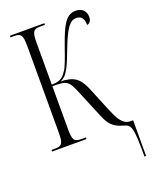

<svg xmlns="http://www.w3.org/2000/svg" viewBox="-168 -811 881 1112"><g transform="rotate(-20 272.5 -255.0)"><path d="M525 210H535V-10H519C469 -10 446 -61 423 -116L361 -267C330 -340 296 -363 217 -365C264 -380 289 -455 320 -535C363 -646 390 -679 426 -679C457 -679 472 -663 474 -620C490 -622 501 -636 501 -660C501 -692 481 -720 439 -720C379 -720 352 -668 311 -553C286 -480 268 -432 256 -415C235 -385 220 -365 163 -365V-622C163 -694 173 -704 218 -704H244V-714H32V-704H51C96 -704 106 -694 106 -622V-93C106 -20 96 -10 51 -10H32V0H244V-10H218C172 -10 163 -20 163 -95V-355C252 -355 261 -351 296 -268L367 -97C391 -40 414 -16 472 0C518 13 525 28 525 210Z"/></g></svg>

Font: Noto Serif Display ExtraCondensed Light
Style: Regular
Weight: 300
Width: 2
Designer: Monotype Design Team
Foundry: Monotype Imaging Inc.
Version: Version 2.009